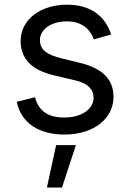

<svg xmlns="http://www.w3.org/2000/svg" viewBox="-20 -573 563 834"><path d="M387.8 -402Q382.5 -416.2 373.6 -430Q364.7 -443.9 350.9 -455.1Q337 -466.3 317.1 -473.2Q297.2 -480.1 269.9 -480.1Q245 -480.1 223.5 -474.1Q202.1 -468 186.6 -457.2Q171.2 -446.4 162.3 -431.6Q153.4 -416.9 153.4 -399.1Q153.4 -383.5 158.9 -371.3Q164.4 -359 176 -349.6Q187.5 -340.2 205.3 -332.9Q223 -325.6 247.2 -319.6L328.1 -299.7Q401.3 -282 437.1 -245.6Q473 -209.2 473 -152Q473 -116.8 457.6 -86.8Q442.1 -56.8 414.1 -35Q386 -13.1 346.8 -0.9Q307.5 11.4 259.9 11.4Q218 11.4 183.2 2.1Q148.4 -7.1 121.8 -25Q95.2 -43 77.6 -69.4Q60 -95.9 52.6 -130.7L132.1 -150.6Q143.5 -106.2 175.1 -84.3Q206.7 -62.5 258.5 -62.5Q288 -62.5 311.6 -69.2Q335.2 -76 351.7 -87.5Q368.3 -99.1 377.3 -114.7Q386.4 -130.3 386.4 -147.7Q386.4 -176.1 366.7 -195.5Q346.9 -214.8 305.4 -224.4L214.5 -245.7Q139.6 -263.5 104.6 -301Q69.6 -338.4 69.6 -394.9Q69.6 -429.7 84.7 -458.6Q99.8 -487.6 126.6 -508.3Q153.4 -529.1 190.2 -540.8Q226.9 -552.6 269.9 -552.6Q310.4 -552.6 342 -543.3Q373.6 -534.1 397.2 -517Q420.8 -500 437 -476.2Q453.1 -452.4 463.1 -423.3ZM223.7 57.5H309.7L249.3 241.5H183.9Z"/></svg>

Font: Fast_Sans-Dotted
Style: Regular
Weight: 400
Version: Version 3.018